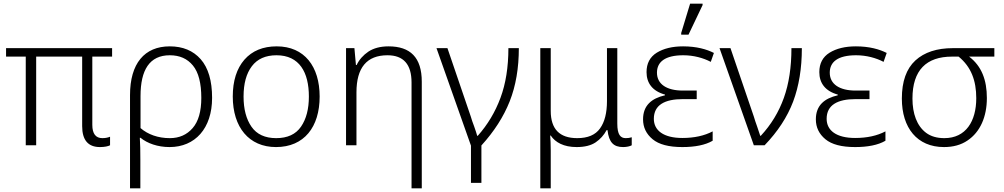

<svg xmlns="http://www.w3.org/2000/svg" viewBox="-20 -796 5503 1052"><path d="M527.8 9.8C553.2 9.8 572.8 5.4 583 0V-46.9C573.7 -43 560.1 -39.1 541 -39.1C504.4 -39.1 485.8 -63.5 485.8 -111.8V-485.8H594.2V-532.2H13.2V-485.8H121.1V0H178.2V-485.8H430.2V-105C430.2 -28.3 462.9 9.8 527.8 9.8Z M749 235.8V80.1C749 31.7 748.5 -7.8 746.1 -41H750C787.6 -10.3 844.2 9.8 909.2 9.8C1048.8 9.8 1142.1 -92.3 1142.1 -259.8C1142.1 -354 1121.1 -424.3 1079.6 -471.7C1038.1 -518.6 981.4 -542 910.2 -542C771.5 -542 692.4 -448.2 692.4 -274.9V235.8ZM910.2 -39.1C846.2 -39.1 790.5 -59.1 750 -94.2V-270C750 -412.6 799.3 -493.2 910.2 -493.2C964.4 -493.2 1006.3 -474.6 1037.1 -437C1067.9 -399.4 1083 -340.3 1083 -259.8C1083 -186 1067.4 -130.9 1035.6 -94.2C1003.9 -57.6 962.4 -39.1 910.2 -39.1Z M1731.4 -267.1C1731.4 -431.2 1648.4 -542 1496.1 -542C1420.9 -542 1361.8 -517.6 1319.3 -469.2C1276.9 -420.4 1255.4 -353 1255.4 -267.1C1255.4 -98.6 1344.2 9.8 1492.2 9.8C1646.5 9.8 1731.4 -100.1 1731.4 -267.1ZM1314.5 -267.1C1314.5 -337.9 1329.6 -393.1 1359.9 -433.1C1390.1 -473.1 1435.1 -493.2 1495.1 -493.2C1621.1 -493.2 1672.4 -398.9 1672.4 -267.1C1672.4 -199.2 1658.2 -144 1629.4 -102.1C1600.6 -60.1 1555.2 -39.1 1493.2 -39.1C1432.1 -39.1 1386.7 -60.1 1357.9 -101.6C1329.1 -143.1 1314.5 -198.2 1314.5 -267.1Z M2291 235.8V-348.1C2291 -481.4 2228 -542 2108.9 -542C2064.5 -542 2027.3 -532.2 1998.5 -513.2C1969.7 -493.7 1948.2 -469.2 1934.1 -439.9H1930.2L1921.9 -532.2H1876V0H1933.1V-290C1933.1 -425.3 1989.7 -493.2 2103 -493.2C2190.9 -493.2 2234.9 -443.4 2234.9 -344.2V235.8Z M2617.7 206.1V1C2687.5 -75.7 2739.3 -156.2 2772.9 -241.2C2806.2 -325.7 2822.8 -422.9 2822.8 -532.2H2765.6C2765.6 -428.2 2751 -337.4 2722.2 -259.8C2693.4 -182.1 2651.9 -112.8 2597.7 -51.8H2594.7C2591.3 -64.9 2585.4 -82 2578.1 -103C2570.3 -123.5 2564 -141.6 2559.6 -157.2L2431.6 -532.2H2371.6L2560.5 2V206.1Z M2997.6 235.8V29.8C2997.6 -4.9 2996.1 -33.2 2994.6 -53.2H2997.6C3022.9 -15.6 3068.8 9.8 3139.6 9.8C3183.6 9.8 3218.3 1 3243.7 -16.1C3269 -33.2 3289.1 -55.7 3303.7 -83H3308.6C3316.4 -15.1 3342.3 9.8 3394.5 9.8C3413.6 9.8 3432.1 5.4 3441.4 0V-43.9C3431.2 -40.5 3419.9 -39.1 3408.7 -39.1C3379.4 -39.1 3362.3 -58.1 3362.3 -119.1V-532.2H3305.7V-242.2C3305.7 -177.2 3293 -127.4 3267.6 -92.3C3242.2 -56.6 3200.7 -39.1 3142.6 -39.1C3045.9 -39.1 2997.6 -88.9 2997.6 -188V-532.2H2940.4V235.8Z M3752.4 -606 3829.6 -768.1V-775.9H3761.2L3712.4 -615.2V-606ZM3718.8 9.8C3786.6 9.8 3844.2 -1 3884.8 -24.9V-76.2C3839.4 -52.2 3783.7 -40 3718.8 -40C3615.7 -40 3562.5 -81.1 3562.5 -145C3562.5 -221.2 3623 -252.9 3720.7 -252.9H3797.4V-299.8H3720.7C3634.3 -299.8 3579.6 -334 3579.6 -397.9C3579.6 -456.5 3623.5 -493.2 3723.6 -493.2C3780.8 -493.2 3833.5 -478.5 3874.5 -457L3891.6 -505.9C3852.5 -525.9 3796.9 -542 3722.7 -542C3664.1 -542 3616.2 -530.3 3578.6 -507.3C3541 -483.9 3522.5 -448.2 3522.5 -400.9C3522.5 -340.8 3554.7 -296.9 3623.5 -277.8V-273.9C3549.8 -256.8 3503.4 -218.3 3503.4 -142.1C3503.4 -98.1 3521 -62 3555.7 -33.2C3590.3 -4.4 3644.5 9.8 3718.8 9.8Z M4169.4 0C4241.2 -74.7 4293.5 -154.3 4325.7 -239.3C4357.4 -323.7 4373.5 -421.4 4373.5 -532.2H4316.4C4316.4 -428.2 4302.7 -337.4 4274.9 -259.8C4247.1 -182.1 4205.1 -112.8 4148.4 -51.8H4145.5C4141.1 -64.9 4135.7 -82 4128.4 -103C4121.1 -123.5 4114.7 -141.6 4110.4 -157.2L3982.4 -532.2H3922.4L4110.4 0Z M4665.5 9.8C4733.4 9.8 4791 -1 4831.5 -24.9V-76.2C4786.1 -52.2 4730.5 -40 4665.5 -40C4562.5 -40 4509.3 -81.1 4509.3 -145C4509.3 -221.2 4569.8 -252.9 4667.5 -252.9H4744.1V-299.8H4667.5C4581.1 -299.8 4526.4 -334 4526.4 -397.9C4526.4 -456.5 4570.3 -493.2 4670.4 -493.2C4727.5 -493.2 4780.3 -478.5 4821.3 -457L4838.4 -505.9C4799.3 -525.9 4743.7 -542 4669.4 -542C4610.8 -542 4563 -530.3 4525.4 -507.3C4487.8 -483.9 4469.2 -448.2 4469.2 -400.9C4469.2 -340.8 4501.5 -296.9 4570.3 -277.8V-273.9C4496.6 -256.8 4450.2 -218.3 4450.2 -142.1C4450.2 -98.1 4467.8 -62 4502.4 -33.2C4537.1 -4.4 4591.3 9.8 4665.5 9.8Z M5152.3 9.8C5202.6 9.8 5245.6 -2 5280.8 -25.9C5351.1 -72.8 5387.2 -156.7 5387.2 -258.8C5387.2 -357.9 5358.4 -433.6 5290 -485.8H5428.2V-532.2H5201.2C5113.3 -532.2 5044.9 -509.8 4995.6 -464.8C4946.3 -419.4 4921.4 -350.1 4921.4 -255.9C4921.4 -95.7 5004.9 9.8 5152.3 9.8ZM5154.3 -39.1C5113.8 -39.1 5080.6 -48.8 5054.7 -67.9C5003.4 -106 4979.5 -174.3 4979.5 -255.9C4979.5 -412.1 5056.2 -485.8 5196.3 -485.8H5232.4C5301.3 -429.7 5329.1 -354 5329.1 -257.8C5329.1 -132.3 5272.5 -39.1 5154.3 -39.1Z"/></svg>

Font: Noto Reveo Sans
Style: Regular
Weight: 300
Designer: Monotype Design Team
Foundry: Monotype Imaging Inc.
Version: Version 2.007